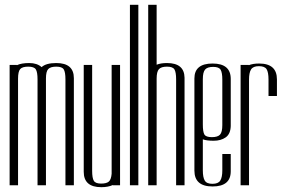

<svg xmlns="http://www.w3.org/2000/svg" viewBox="-20 -770 1192 798"><path d="M252 0V-440Q252 -470 245 -481.5Q238 -493 214 -493Q190 -493 180.5 -483Q171 -473 171 -444V0H136V-440Q136 -470 129 -481.5Q122 -493 97.5 -493Q73 -493 64 -483Q55 -473 55 -443V0H20V-500H50V-499Q69 -508 101.5 -508Q134 -508 153 -491Q171 -508 214 -508Q287 -508 287 -445V0Z M479 -500V0H449V-1Q429 8 401 8Q328 8 328 -56V-500H363V-60Q363 -30 370 -18.5Q377 -7 400 -7Q423 -7 432.5 -15.5Q442 -24 444 -48V-500Z M520 0V-750H555V0Z M596 0V-750H631V-501Q648 -508 674 -508Q746 -508 747 -447V0H712V-440Q712 -470 705 -481.5Q698 -493 674 -493Q650 -493 640.5 -482.5Q631 -472 631 -443V0Z M788 -444Q788 -506 863.5 -506Q939 -506 939 -442V-246Q938 -213 918 -199Q898 -185 868 -185Q838 -185 823 -191V-62Q823 -33 831 -19.5Q839 -6 863 -6Q887 -6 895.5 -19.5Q904 -33 904 -62V-130H939V-58Q939 5 863.5 5Q788 5 788 -61ZM823 -253Q823 -222 829.5 -211Q836 -200 860.5 -200Q885 -200 894.5 -210.5Q904 -221 904 -250V-439Q904 -468 897 -480Q890 -492 866 -492Q842 -492 832.5 -481Q823 -470 823 -441Z M1014 -500V-499Q1031 -506 1057 -506Q1131 -506 1131 -440V-371H1096V-439Q1096 -470 1088 -482.5Q1080 -495 1056 -495Q1032 -495 1023.5 -481.5Q1015 -468 1015 -439V0H980V-500Z"/></svg>

Font: Dorsa
Style: Regular
Weight: 400
Version: Version 1.002